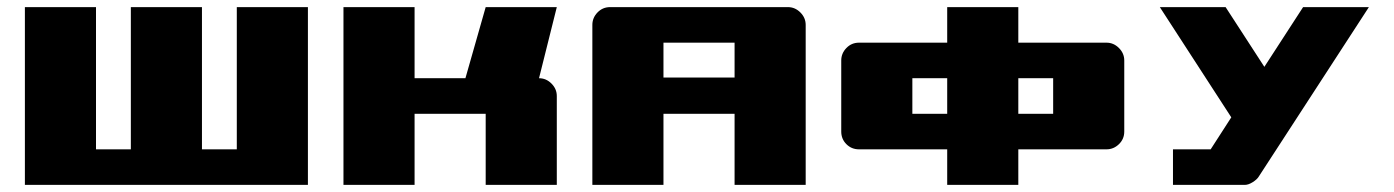

<svg xmlns="http://www.w3.org/2000/svg" viewBox="-20 -520 3920 540"><path d="M50 -500H250V-100H348V-500H548V-100H646V-500H846V0H50Z M946 -500H1146V-300H1289L1346 -500H1546L1496 -300Q1516 -300 1531 -285Q1546 -270 1546 -250V0H1346V-200H1146V0H946Z M1646 -450Q1646 -470 1660.5 -485Q1675 -500 1696 -500H2196Q2216 -500 2231 -485Q2246 -470 2246 -450V0H2046V-200H1846V0H1646ZM2046 -302V-400H1846V-302Z M2644 0V-100H2396Q2375 -100 2360.5 -114.5Q2346 -129 2346 -150V-350Q2346 -370 2360.5 -385Q2375 -400 2396 -400H2644V-500H2844V-400H3092Q3112 -400 3127 -385Q3142 -370 3142 -350V-150Q3142 -129 3127 -114.5Q3112 -100 3092 -100H2844V0ZM2546 -200H2644V-300H2546ZM2844 -300V-200H2942V-300Z M3520 -23Q3515 -15 3503 -7.5Q3491 0 3481 0H3279V-100H3385L3443 -190L3242 -500H3427L3536 -332L3645 -500H3830Z"/></svg>

Font: Tokeely Brookings
Style: Regular
Weight: 400
Designer: Peter Wiegel
Foundry: Peter Wiegel
Version: Version 2.001